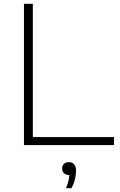

<svg xmlns="http://www.w3.org/2000/svg" viewBox="-20 -760 628 1006"><path d="M105.5 0V-740H152V-42H577.5V0ZM326 226Q334.5 205 338.5 188.2Q342.5 171.5 343.5 157H342Q325 157 315.2 147.5Q305.5 138 305.5 123Q305.5 108 314.8 98.8Q324 89.5 340 89.5Q378.5 89.5 378.5 135.5Q378.5 154 372.8 178.5Q367 203 355 226Z"/></svg>

Font: Encode Sans Expanded Expanded ExtraLight
Style: Regular
Weight: 200
Width: 7
Designer: Multiple Designers
Foundry: Impallari Type
Version: Version 3.000; ttfautohint (v1.8.3) -l 8 -r 50 -G 200 -x 14 